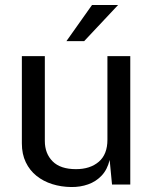

<svg xmlns="http://www.w3.org/2000/svg" viewBox="-20 -743 620 773"><path d="M266.5 10Q226 9.5 190.2 -1.8Q154.5 -13 127 -35Q99.5 -57 83.8 -89.8Q68 -122.5 68 -166V-517H160.5V-175.5Q160.5 -125 191.8 -93.5Q223 -62 286 -62Q343 -62 377.8 -91.8Q412.5 -121.5 412.5 -180.5V-517H504.5V0H431L421.5 -99Q412 -60 389.2 -36Q366.5 -12 334.8 -0.8Q303 10.5 266.5 10ZM247.5 -577.5 350.5 -723H455.5L319 -577.5Z"/></svg>

Font: Public Sans Thin
Style: Regular
Weight: 400
Version: Version 2.001